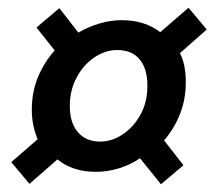

<svg xmlns="http://www.w3.org/2000/svg" viewBox="-20 -578 553 495"><path d="M56 -104 9 -160 77 -219Q70 -236 66 -255Q62 -274 62 -295Q62 -341 78 -379.5Q94 -418 121 -448L74 -507L133 -557L182 -494Q208 -509 236.5 -517.5Q265 -526 294 -526Q324 -526 349 -518Q374 -510 393 -495L466 -558L513 -502L444 -441Q452 -425 455.5 -406.5Q459 -388 459 -366Q459 -322 444 -284Q429 -246 403 -216L453 -152L395 -103L341 -170Q316 -153 286.5 -144Q257 -135 227 -135Q197 -135 172.5 -143Q148 -151 128 -167ZM238 -213Q269 -213 297 -232Q325 -251 342.5 -283Q360 -315 360 -357Q360 -401 340 -425Q320 -449 282 -449Q252 -449 224 -430.5Q196 -412 178 -379Q160 -346 160 -305Q160 -261 181 -237Q202 -213 238 -213Z"/></svg>

Font: Source Sans 3 SemiBold
Style: Italic
Weight: 600
Italic angle: -11°
Designer: Paul D. Hunt
Foundry: Adobe
Version: Version 3.046;hotconv 1.0.118;makeotfexe 2.5.65603